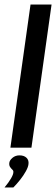

<svg xmlns="http://www.w3.org/2000/svg" viewBox="-37 -653 248 849"><path d="M9 0 98 -633H191L102 0ZM-17 176Q2 153 12 135.5Q22 118 22 109Q23 102 18 97.5Q13 93 8 86Q3 79 4 68Q5 56 18 45Q31 34 49 34Q69 34 80 44.5Q91 55 89 72Q88 85 77.5 104Q67 123 52 142Q37 161 22 176Z"/></svg>

Font: Alumni Sans SemiBold
Style: Italic
Weight: 600
Italic angle: -8°
Version: Version 1.016